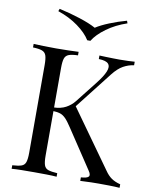

<svg xmlns="http://www.w3.org/2000/svg" viewBox="-99 -999 852 1072"><g transform="rotate(10 327.5 -463.0)"><path d="M615 -708V-688Q584 -684 555 -668Q526 -652 497 -615L304 -368L326 -417L566 -81Q583 -56 603 -42Q623 -28 654 -20V0Q630 -2 594.5 -2.5Q559 -3 534 -3Q517 -3 492.5 -2.5Q468 -2 431 0V-20Q465 -22 474 -32Q483 -42 467 -65L321 -285Q301 -316 285.5 -331.5Q270 -347 253.5 -352Q237 -357 212 -358V-378Q254 -379 282.5 -394.5Q311 -410 330 -434L426 -556Q459 -598 471 -627Q483 -656 470 -671.5Q457 -687 415 -688V-708Q434 -707 454 -706.5Q474 -706 493.5 -705.5Q513 -705 530 -705Q556 -705 578 -706Q600 -707 615 -708ZM297 -708V-688Q263 -687 245.5 -680.5Q228 -674 222 -656.5Q216 -639 216 -602V-106Q216 -70 222 -52Q228 -34 245.5 -28Q263 -22 297 -20V0Q274 -2 239.5 -2.5Q205 -3 170 -3Q131 -3 97 -2.5Q63 -2 42 0V-20Q76 -22 93.5 -28Q111 -34 117 -52Q123 -70 123 -106V-602Q123 -639 117 -656.5Q111 -674 93.5 -680.5Q76 -687 42 -688V-708Q63 -707 97 -706Q131 -705 170 -705Q205 -705 239.5 -706Q274 -707 297 -708ZM533 -926 538 -912Q473 -890 423.5 -854Q374 -818 351 -780H333Q310 -818 260.5 -854Q211 -890 146 -912L151 -926Q211 -913 269.5 -894Q328 -875 362 -856Q391 -875 438 -894Q485 -913 533 -926Z"/></g></svg>

Font: Playfair Display
Style: Regular
Weight: 400
Designer: Claus Eggers Sørensen
Foundry: Claus Eggers Sørensen
Version: Version 1.203